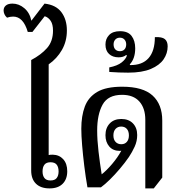

<svg xmlns="http://www.w3.org/2000/svg" viewBox="-53 -1039 1001 1065"><path d="M222 6Q173 6 146.5 -20Q120 -46 120 -93V-706Q175 -735 208 -772.5Q241 -810 241 -869Q241 -904 228 -923.5Q215 -943 195 -949L127 -862H101Q76 -947 20 -947Q3 -947 -14 -941Q-24 -950 -28.5 -960.5Q-33 -971 -33 -981Q-33 -998 -20.5 -1008.5Q-8 -1019 16 -1019Q52 -1019 82 -993.5Q112 -968 121 -924L194 -1019Q257 -1012 287.5 -971.5Q318 -931 318 -870Q318 -810 290.5 -762Q263 -714 217 -682V-179Q224 -181 240 -181Q276 -180 298 -155.5Q320 -131 320 -89Q320 -45 294.5 -19.5Q269 6 222 6ZM227 -38Q251 -38 261.5 -51.5Q272 -65 272 -88Q272 -112 261.5 -125.5Q251 -139 227 -139Q204 -139 193.5 -125.5Q183 -112 183 -88Q183 -65 193.5 -51.5Q204 -38 227 -38Z M753 6V-374Q753 -439 720 -476Q687 -513 624 -513Q546 -513 516 -458.5Q486 -404 486 -315Q486 -263 493.5 -198.5Q501 -134 511 -72Q538 -93 569 -129.5Q600 -166 620 -203Q617 -202 612 -202Q574 -202 553 -226.5Q532 -251 532 -289Q532 -329 555.5 -354Q579 -379 620 -379Q661 -379 684.5 -354.5Q708 -330 708 -290Q708 -256 694 -225.5Q680 -195 662 -168Q640 -136 612 -103Q584 -70 556.5 -43Q529 -16 507 0H432Q422 -57 414.5 -118Q407 -179 402.5 -233.5Q398 -288 398 -325Q398 -396 417.5 -448Q437 -500 486 -529Q535 -558 625 -558Q740 -558 793.5 -509Q847 -460 847 -370V-54L800 6ZM620 -239Q639 -239 650.5 -252Q662 -265 662 -288Q662 -311 650.5 -324Q639 -337 619 -337Q600 -337 588 -324Q576 -311 576 -288Q576 -265 588 -252Q600 -239 620 -239Z M658 -636Q638 -636 606.5 -637Q575 -638 553 -640V-665Q598 -674 621.5 -692.5Q645 -711 651 -731L647 -734Q631 -721 605 -721Q572 -721 552 -739.5Q532 -758 532 -792Q532 -824 552.5 -845Q573 -866 613 -866Q657 -866 677 -839.5Q697 -813 697 -771Q697 -714 667 -682L668 -678Q736 -677 771 -716.5Q806 -756 806 -833Q846 -835 861.5 -822Q877 -809 877 -782Q877 -743 854.5 -710Q832 -677 783.5 -656.5Q735 -636 658 -636ZM612 -755Q628 -755 637.5 -765Q647 -775 647 -793Q647 -809 637.5 -819.5Q628 -830 612 -830Q596 -830 586.5 -819.5Q577 -809 577 -793Q577 -775 586.5 -765Q596 -755 612 -755Z"/></svg>

Font: Noto Serif Thai SemiCondensed Medium
Style: Regular
Weight: 500
Width: 4
Designer: Monotype Design Team
Foundry: Monotype Imaging Inc.
Version: Version 2.002; ttfautohint (v1.8.4.7-5d5b)